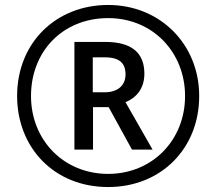

<svg xmlns="http://www.w3.org/2000/svg" viewBox="-20 -744 871 774"><path d="M416 10C628 10 783 -144 783 -357C783 -567 624 -724 416 -724C206 -724 49 -572 49 -357C49 -149 198 10 416 10ZM416 -43C237 -43 105 -179 105 -357C105 -537 233 -671 416 -671C596 -671 726 -533 726 -357C726 -177 592 -43 416 -43ZM280 -141H355V-312H418L512 -141H595L486 -332C529 -350 562 -386 562 -447C562 -532 510 -575 404 -575H280ZM402 -372H354V-513H401C459 -513 486 -492 486 -444C486 -399 454 -372 402 -372Z"/></svg>

Font: Noto Sans Bengali SemiCondensed
Style: Regular
Weight: 400
Width: 4
Designer: Jelle Bosma - Monotype Design Team
Foundry: Monotype Imaging Inc.
Version: Version 2.003